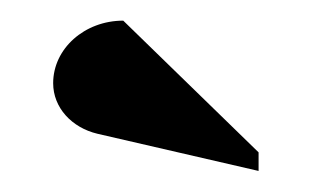

<svg xmlns="http://www.w3.org/2000/svg" viewBox="-20 -658 314 186"><path d="M31.5 -577.4C31.5 -553.7 49.5 -534.3 74.5 -528.4L230.5 -492.4V-510.4L99.4 -638C61.9 -638 31.5 -610.9 31.5 -577.4Z"/></svg>

Font: Prida01
Style: Black
Weight: 900
Designer: gluk
Foundry: gluk
Version: Version 00.072